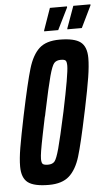

<svg xmlns="http://www.w3.org/2000/svg" viewBox="-58 -893 540 940"><g transform="rotate(-5 211.5 -423.5)"><path d="M11 -94Q11 -132 20 -185.5Q29 -239 50 -341Q84 -503 103.5 -568Q123 -633 157 -664.5Q191 -696 257 -696Q330 -696 360 -673Q390 -650 390 -594Q390 -556 381 -499.5Q372 -443 352 -347L347 -324Q317 -180 298 -117.5Q279 -55 244 -23.5Q209 8 144 8Q71 8 41 -15Q11 -38 11 -94ZM246 -344Q284 -525 284 -565Q284 -586 278 -591.5Q272 -597 255 -597Q233 -597 222 -584.5Q211 -572 197.5 -522.5Q184 -473 157 -344Q156 -339 155 -333.5Q154 -328 152 -323Q147 -300 135.5 -243Q124 -186 120 -160.5Q116 -135 116 -122Q116 -102 123 -96.5Q130 -91 148 -91Q170 -91 180.5 -103.5Q191 -116 204.5 -165.5Q218 -215 246 -344ZM186 -743V-747L224 -855H308V-850L255 -743ZM300 -743V-747L339 -855H423V-850L371 -743Z"/></g></svg>

Font: Saira Ultra Condensed
Style: Bold Italic
Weight: 700
Width: 1
Italic angle: -12°
Designer: Hector Gatti with collaboration of the Omnibus-Type team
Foundry: Omnibus-Type
Version: Version 1.001; ttfautohint (v1.8)